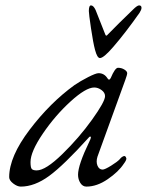

<svg xmlns="http://www.w3.org/2000/svg" viewBox="-20 -677 544 711"><path d="M379 -549Q419 -590 472 -641Q488 -657 495 -657Q504 -657 504 -648Q504 -641 497 -630Q445 -556 400 -504Q364 -462 350 -462Q340 -462 332 -492Q325 -518 317 -572Q309 -626 309 -636Q309 -657 317 -657Q326 -657 334 -640Q358 -580 370 -549Q373 -541 379 -549ZM300 14Q286 14 277.5 0.5Q269 -13 269 -30Q269 -66 311 -153Q321 -173 313 -171Q311 -171 309 -168Q216 -65 162 -25.5Q108 14 57 14Q44 14 29 2.5Q14 -9 14 -21Q14 -97 90 -197Q166 -297 256 -362Q278 -377 306.5 -391.5Q335 -406 345 -406Q366 -406 378 -387Q384 -377 390 -388Q406 -426 417 -426Q430 -426 440.5 -419.5Q451 -413 451 -406Q451 -400 444 -381L341 -97Q335 -78 341 -63.5Q347 -49 360 -49Q368 -49 391.5 -63.5Q415 -78 424 -88Q429 -95 437 -98.5Q445 -102 448 -90Q448 -83 438 -70Q419 -41 379 -13.5Q339 14 300 14ZM329 -353Q298 -353 241 -301Q184 -249 138.5 -182Q93 -115 93 -77Q93 -57 97.5 -51.5Q102 -46 116 -46Q149 -46 211 -106.5Q273 -167 321 -234Q369 -301 369 -321Q369 -334 356 -343.5Q343 -353 329 -353Z"/></svg>

Font: EB Garamond 12
Style: Italic
Weight: 400
Italic angle: -17°
Version: Version 0.016; ttfautohint (v1.8.4)